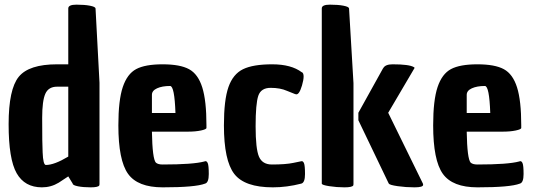

<svg xmlns="http://www.w3.org/2000/svg" viewBox="-20 -788 2296 824"><path d="M160 16Q86 16 51.5 -44.5Q17 -105 17 -255Q17 -405 60.5 -458.5Q104 -512 225 -512H273V-752Q273 -768 308 -768Q343 -768 366 -763.5Q389 -759 390 -752L407 -433V0Q407 6 406 8Q401 16 369 16Q337 16 314.5 11.5Q292 7 292 0L273 -31Q244 -12 232 -4Q199 16 160 16ZM163 -134Q165 -80 177 -80Q213 -80 273 -116V-416H225Q188 -416 174.5 -385.5Q161 -355 161 -282.5Q161 -210 161.5 -187Q162 -164 163 -134Z M678 16Q571 16 529.5 -42Q488 -100 488 -250Q488 -358 507 -414.5Q526 -471 564.5 -491.5Q603 -512 678 -512Q753 -512 791.5 -491Q830 -470 848 -413Q866 -356 866 -251Q866 -245 866 -239Q866 -233 842.5 -228Q819 -223 786 -223H632Q634 -106 649 -90Q658 -82 678 -82Q809 -82 857 -95Q859 -96 860 -96Q867 -98 871.5 -88Q876 -78 876 -41Q876 -4 860 0Q819 16 678 16ZM632 -381V-303H733Q729 -419 710 -419Q676 -419 654 -409Q632 -399 632 -381Z M1276 -478Q1283 -474 1283 -459.5Q1283 -445 1276 -421Q1263 -377 1248 -384H1247L1212 -398Q1183 -411 1141.5 -411Q1100 -411 1088.5 -377Q1077 -343 1077 -246Q1077 -149 1091.5 -115.5Q1106 -82 1147 -82Q1206 -82 1239 -89Q1272 -96 1273 -96Q1280 -98 1284.5 -88Q1289 -78 1289 -41Q1289 -4 1273 0Q1211 16 1151 16Q1030 16 985.5 -41.5Q941 -99 941 -250Q941 -359 960.5 -414.5Q980 -470 1023 -491Q1066 -512 1148 -512Q1230 -512 1275 -478Z M1497 0Q1497 6 1496 8Q1491 16 1458 16Q1425 16 1393 11Q1361 6 1361 0V-752Q1361 -768 1396 -768Q1431 -768 1454 -763.5Q1477 -759 1478 -752L1497 -431ZM1796 5Q1796 16 1759 16Q1722 16 1687 11Q1652 6 1649 0L1648 -1L1518 -272V-304L1624 -495Q1625 -495 1625 -496Q1634 -512 1665 -512Q1736 -512 1756 -500Q1760 -498 1759 -496L1646 -304L1795 0Q1796 3 1796 5Z M2029 16Q1922 16 1880.5 -42Q1839 -100 1839 -250Q1839 -358 1858 -414.5Q1877 -471 1915.5 -491.5Q1954 -512 2029 -512Q2104 -512 2142.5 -491Q2181 -470 2199 -413Q2217 -356 2217 -251Q2217 -245 2217 -239Q2217 -233 2193.5 -228Q2170 -223 2137 -223H1983Q1985 -106 2000 -90Q2009 -82 2029 -82Q2160 -82 2208 -95Q2210 -96 2211 -96Q2218 -98 2222.5 -88Q2227 -78 2227 -41Q2227 -4 2211 0Q2170 16 2029 16ZM1983 -381V-303H2084Q2080 -419 2061 -419Q2027 -419 2005 -409Q1983 -399 1983 -381Z"/></svg>

Font: Chau Philomene One
Style: Regular
Weight: 400
Designer: Vicente Lamonaca
Foundry: TipoType
Version: Version 1.002